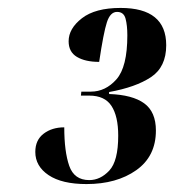

<svg xmlns="http://www.w3.org/2000/svg" viewBox="-20 -844 439 484"><path d="M198 -380Q136 -380 102.5 -402.5Q69 -425 69 -461Q69 -491 90 -507Q111 -523 142 -523Q142 -462 154.5 -426Q167 -390 205 -390Q233 -390 255.5 -414Q278 -438 278 -502Q278 -551 261 -577Q244 -603 205 -603H184L185 -613H209Q246 -613 273.5 -644Q301 -675 301 -755Q301 -780 296.5 -797Q292 -814 275 -814Q258 -814 249.5 -788Q241 -762 230 -688Q195 -688 174 -700.5Q153 -713 153 -740Q153 -772 186.5 -798Q220 -824 284 -824Q399 -824 399 -730Q399 -675 360.5 -649.5Q322 -624 255 -612V-607Q314 -605 343.5 -583.5Q373 -562 373 -515Q373 -450 323.5 -415Q274 -380 198 -380Z"/></svg>

Font: Noto Serif Display ExtraCondensed Black
Style: Italic
Weight: 900
Width: 2
Italic angle: -12°
Designer: Monotype Design Team
Foundry: Monotype Imaging Inc.
Version: Version 2.009